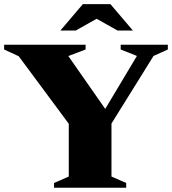

<svg xmlns="http://www.w3.org/2000/svg" viewBox="-34 -886 812 906"><path d="M54.5 -620.5 -14.5 -652.5V-675H370V-652.5L288.5 -621.5L485 -340L444 -341L612 -622L535.5 -652.5V-675H758V-652.5L690.5 -622L492 -303V-53L561.5 -22.5V0H221V-22.5L290.5 -53V-302ZM405 -807H439L323.5 -742H251L357 -866.5H487L593 -742H520.5Z"/></svg>

Font: Newsreader 24pt ExtraBold
Style: Regular
Weight: 800
Designer: Hugues Gentile
Foundry: Production Type
Version: Version 1.003